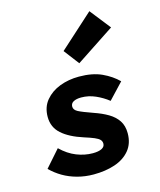

<svg xmlns="http://www.w3.org/2000/svg" viewBox="-123 -919 847 1019"><g transform="rotate(-15 300.0 -409.5)"><path d="M265 12Q218 12 175.5 0.5Q133 -11 98 -31.5Q63 -52 35 -80L116 -172Q156 -133 200.5 -115.5Q245 -98 289 -98Q321 -98 338.5 -107Q356 -116 356 -133Q356 -146 347.5 -155Q339 -164 319 -172.5Q299 -181 264 -192Q189 -216 148 -252.5Q107 -289 107 -346Q107 -400 137.5 -436.5Q168 -473 216.5 -491.5Q265 -510 322 -510Q396 -510 447 -486.5Q498 -463 533 -428L452 -342Q422 -366 384 -383Q346 -400 305 -400Q279 -400 263 -391.5Q247 -383 247 -365Q247 -347 269 -335.5Q291 -324 348 -304Q392 -289 425 -269.5Q458 -250 476.5 -222Q495 -194 495 -153Q495 -97 464.5 -60Q434 -23 382 -5.5Q330 12 265 12ZM343 -578 279 -662 466 -831 555 -718Z"/></g></svg>

Font: Source Code Pro ExtraBold
Style: Italic
Weight: 800
Italic angle: -11°
Monospace: yes
Designer: Paul D. Hunt, Teo Tuominen
Foundry: Adobe Systems Incorporated
Version: Version 1.016;hotconv 1.0.116;makeotfexe 2.5.65601